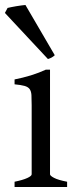

<svg xmlns="http://www.w3.org/2000/svg" viewBox="-24 -747 315 767"><path d="M34.2 0V-21Q67.4 -27.8 85 -35.9Q102.5 -43.9 102.5 -50.8V-327.1Q102.5 -352.1 101.6 -367.4Q100.6 -382.8 94.2 -391.4Q87.9 -399.9 74 -403.8Q60.1 -407.7 34.2 -410.2V-429.7Q49.3 -432.6 66.2 -436.8Q83 -440.9 99.6 -446Q116.2 -451.2 131.3 -457Q146.5 -462.9 159.2 -468.8H175.8V-50.8Q175.8 -44.9 192.1 -36.4Q208.5 -27.8 244.1 -21V0ZM194.8 -526.4Q188.5 -520.5 182.1 -517.1Q175.8 -513.7 167.5 -511.2L-4.4 -695.3L6.3 -715.3Q11.2 -716.8 20.8 -718.5Q30.3 -720.2 40.8 -722.2Q51.3 -724.1 61.5 -725.3Q71.8 -726.6 77.6 -727.1Z"/></svg>

Font: Gentium Plus Viet
Style: Regular
Weight: 400
Designer: J. Victor Gaultney, Annie Olsen, Iska Routamaa, Becca Hirsbrunner
Foundry: SIL International
Version: Version 5.000